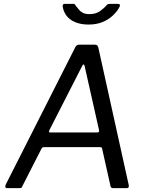

<svg xmlns="http://www.w3.org/2000/svg" viewBox="-20 -973 767 993"><path d="M16 0Q10 0 8 -5Q6 -10 10 -19L370 -730Q374 -737 379 -739.5Q384 -742 392 -742H470Q480 -742 484 -737Q488 -732 489 -725L646 -15Q647 -9 645 -4.5Q643 0 636 0H565Q552 0 551 -13L508 -205Q507 -212 498 -212H207Q198 -212 194 -203L94 -7Q93 -3 90 -1.5Q87 0 80 0H16ZM483 -288Q495 -288 492 -301L418 -630Q416 -640 412 -639.5Q408 -639 403 -628L236 -301Q233 -293 233.5 -290.5Q234 -288 239 -288ZM590 -953Q597 -953 599.5 -948.5Q602 -944 598 -937Q587 -915 564.5 -893.5Q542 -872 510.5 -859Q479 -846 438 -846Q398 -846 368.5 -858.5Q339 -871 323 -893Q307 -915 304 -942Q304 -946 306 -949.5Q308 -953 314 -953H360Q366 -953 368 -949.5Q370 -946 374 -940Q381 -933 388 -923.5Q395 -914 408 -907Q421 -900 443 -900Q475 -900 496.5 -915Q518 -930 532 -947Q536 -951 539.5 -952Q543 -953 547 -953Z"/></svg>

Font: Libre Franklin
Style: Italic
Weight: 400
Italic angle: -8°
Designer: Pablo Impallari, Rodrigo Fuenzalida, Nhung Nguyen
Foundry: Impallari Type
Version: Version 3.000